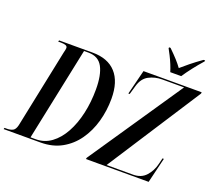

<svg xmlns="http://www.w3.org/2000/svg" viewBox="-180 -1136 1508 1340"><g transform="rotate(20 573.5 -465.5)"><path d="M-32 0 -29 -10H-12Q14 -10 32 -19Q50 -28 58 -61L179 -645Q182 -656 184 -665.5Q186 -675 186 -681Q186 -694 173 -699Q160 -704 137 -704H117L120 -714H369Q483 -714 543 -648Q603 -582 603 -456Q603 -368 580 -286Q557 -204 511.5 -139.5Q466 -75 398.5 -37.5Q331 0 242 0ZM203 -10Q267 -10 318 -47.5Q369 -85 405 -150.5Q441 -216 460 -301Q479 -386 479 -480Q479 -588 447.5 -646Q416 -704 342 -704H309L164 -10ZM579 0 582 -11 1052 -704H890Q836 -704 791.5 -680.5Q747 -657 730 -597L711 -531H701L747 -714H1179L1178 -704L729 -10H925Q986 -10 1021 -49Q1056 -88 1069 -142L1080 -187H1090L1045 0ZM925 -771Q918 -795 906 -824Q894 -853 880.5 -879.5Q867 -906 857 -924L858 -931H869Q906 -895 929.5 -869Q953 -843 971 -818Q996 -840 1031 -868.5Q1066 -897 1114 -931H1126L1125 -924Q1088 -882 1059 -844.5Q1030 -807 1006 -771Z"/></g></svg>

Font: Noto Serif Display ExtraCondensed SemiBold
Style: Italic
Weight: 600
Width: 2
Italic angle: -12°
Designer: Monotype Design Team
Foundry: Monotype Imaging Inc.
Version: Version 2.009